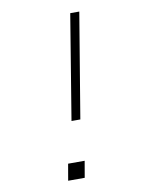

<svg xmlns="http://www.w3.org/2000/svg" viewBox="-83 -796 666 857"><g transform="rotate(-10 250.0 -367.5)"><path d="M217 -260 295 -735H336L257 -260ZM156 0 169 -75H244L231 0Z"/></g></svg>

Font: Iosevka SS04 Extralight
Style: Italic
Weight: 200
Italic angle: -9°
Monospace: yes
Designer: Belleve Invis
Foundry: Belleve Invis
Version: Version 19.0.0; ttfautohint (v1.8.4)